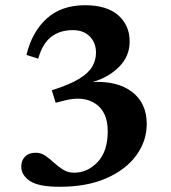

<svg xmlns="http://www.w3.org/2000/svg" viewBox="-20 -703 655 736"><path d="M193.5 -309 178.5 -357Q245.5 -378 282.2 -400.2Q319 -422.5 333.5 -447.5Q348 -472.5 348 -501.5Q348 -539 324.2 -563.2Q300.5 -587.5 259 -587.5Q209.5 -587.5 176 -561.5Q142.5 -535.5 126.5 -478L81.5 -492.5Q102.5 -580.5 159 -631.8Q215.5 -683 306 -683Q389.5 -683 433.2 -644.5Q477 -606 477 -544Q477 -487 436.2 -446.5Q395.5 -406 335 -388.5Q430.5 -393.5 486.5 -350.5Q542.5 -307.5 542.5 -227.5Q542.5 -163 503 -108.2Q463.5 -53.5 389 -20.2Q314.5 13 208.5 13Q128 13 94.8 -9.2Q61.5 -31.5 61.5 -64.5Q61.5 -88 76.2 -102.8Q91 -117.5 116.5 -117.5Q137 -117.5 153.8 -106Q170.5 -94.5 186.8 -79.5Q203 -64.5 221.5 -52.8Q240 -41 264 -41Q315.5 -41 354.2 -81.8Q393 -122.5 393 -200Q393 -274 346 -305.5Q299 -337 224.5 -317Z"/></svg>

Font: Newsreader Text
Style: Bold
Weight: 700
Designer: Hugues Gentile
Foundry: Production Type
Version: Version 1.001